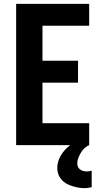

<svg xmlns="http://www.w3.org/2000/svg" viewBox="-20 -755 540 999"><path d="M64 0V-735H444V-621H201V-439H386V-325H201V-114H444V0ZM419 224Q403 224 387 221Q371 218 355 213Q339 208 325 200Q311 192 300 179.5Q289 167 283.5 151.5Q278 136 278 119Q278 99 285 79Q292 59 304 42Q316 25 332 11Q348 -3 366 -13.5Q384 -24 403.5 -30.5Q423 -37 444 -40V0Q430 6 419 16.5Q408 27 400.5 40Q393 53 387.5 67Q382 81 382 96Q382 105 386 113.5Q390 122 397 127Q404 132 413 134.5Q422 137 431 137Q437 137 443.5 136Q450 135 457 133V219Q447 221 438 222.5Q429 224 419 224Z"/></svg>

Font: Iosevka Heavy
Style: Regular
Weight: 900
Monospace: yes
Designer: Belleve Invis
Foundry: Belleve Invis
Version: Version 32.5.0; ttfautohint (v1.8.4)